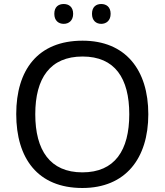

<svg xmlns="http://www.w3.org/2000/svg" viewBox="-20 -928 821 958"><path d="M251 -859C251 -825 272 -809 298 -809C323 -809 345 -825 345 -859C345 -894 323 -908 298 -908C272 -908 251 -894 251 -859ZM439 -859C439 -825 460 -809 485 -809C510 -809 532 -825 532 -859C532 -894 510 -908 485 -908C460 -908 439 -894 439 -859ZM720 -358C720 -580 606 -725 392 -725C168 -725 61 -578 61 -359C61 -138 168 10 391 10C606 10 720 -137 720 -358ZM156 -358C156 -538 230 -646 392 -646C553 -646 625 -538 625 -358C625 -178 553 -68 391 -68C230 -68 156 -178 156 -358Z"/></svg>

Font: Noto Sans Bhaiksuki
Style: Regular
Weight: 400
Designer: Monotype Design Team
Foundry: Monotype Imaging Inc.
Version: Version 2.002